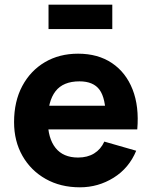

<svg xmlns="http://www.w3.org/2000/svg" viewBox="-20 -784 648 819"><path d="M187 -660V-764H459V-660ZM321 15Q238 15 174.8 -20.8Q111.5 -56.5 75.8 -119.2Q40 -182 40 -263Q40 -351.5 75 -417Q110 -482.5 171.5 -518.8Q233 -555 313 -555Q398 -555 457.5 -515Q517 -475 545.5 -402.5Q574 -330 565.5 -232H431V-282Q431 -364.5 404.8 -400.8Q378.5 -437 319 -437Q249.5 -437 216.8 -394.8Q184 -352.5 184 -270Q184 -194.5 216.8 -153.2Q249.5 -112 313 -112Q353 -112 381.5 -129.5Q410 -147 425 -180L561 -141Q530.5 -67 464.8 -26Q399 15 321 15ZM142 -232V-333H500V-232Z"/></svg>

Font: Manrope ExtraLight ExtraBold
Style: Regular
Weight: 800
Version: Version 4.504